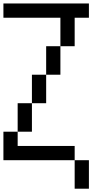

<svg xmlns="http://www.w3.org/2000/svg" viewBox="-20 -937 623 1123"><path d="M0 -166.7H83.3V-83.3H416.7V0H0ZM0 -833.3V-916.7H500V-833.3H416.7V-666.7H333.3V-833.3ZM166.7 -166.7H83.3V-333.3H166.7ZM166.7 -333.3V-500H250V-333.3ZM333.3 -500H250V-666.7H333.3ZM500 166.7H416.7V0H500Z"/></svg>

Font: Galmuri11 Regular
Style: Regular
Weight: 400
Designer: Minseo Lee (Quiple)
Version: Version 2.356;hotconv 1.1.0;makeotfexe 2.6.0 DEVELOPMENT